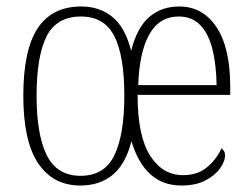

<svg xmlns="http://www.w3.org/2000/svg" viewBox="-20 -563 776 593"><path d="M228 10Q144 10 98 -58.5Q52 -127 52 -267Q52 -409 96.5 -476Q141 -543 231 -543Q288 -543 327.5 -510.5Q367 -478 385 -406Q403 -478 441 -510.5Q479 -543 533 -543Q606 -543 648.5 -479.5Q691 -416 691 -295V-270H405Q405 -143 443.5 -82.5Q482 -22 545 -22Q590 -22 619.5 -46.5Q649 -71 664 -105Q668 -102 671.5 -97Q675 -92 675 -82Q675 -65 660 -43.5Q645 -22 615 -6Q585 10 540 10Q427 10 386 -127Q368 -56 328 -23Q288 10 228 10ZM649 -300Q648 -362 636.5 -409.5Q625 -457 599.5 -484.5Q574 -512 532 -512Q472 -512 441 -456.5Q410 -401 407 -300ZM229 -20Q303 -20 333.5 -84Q364 -148 364 -267Q364 -391 333 -451.5Q302 -512 230 -512Q155 -512 124 -451Q93 -390 93 -267Q93 -147 124.5 -83.5Q156 -20 229 -20Z"/></svg>

Font: Noto Serif Ethiopic Condensed ExtraLight
Style: Regular
Weight: 200
Width: 3
Designer: Monotype Design Team
Foundry: Monotype Imaging Inc.
Version: Version 2.102; ttfautohint (v1.8.4.7-5d5b)